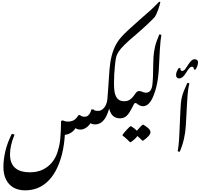

<svg xmlns="http://www.w3.org/2000/svg" viewBox="-20 -1920 2393 2301"><path d="M280 361Q199 361 141 327.5Q83 294 52 231Q21 168 21 83Q21 -10 44.5 -109.5Q68 -209 122 -317L154 -306Q125 -236 112.5 -177.5Q100 -119 100 -71Q100 -11 117.5 30.5Q135 72 167 97Q199 122 242 133.5Q285 145 335 145Q429 145 496.5 111Q564 77 607 21.5Q650 -34 669 -98Q682 -138 690 -175Q698 -212 702 -253.5Q706 -295 708.5 -347.5Q711 -400 712 -471L733 -477Q750 -469 763 -466Q776 -463 798 -463Q835 -463 865 -480Q895 -497 919 -538L938 -542Q950 -530 962.5 -525.5Q975 -521 994 -521Q1018 -521 1034 -534Q1050 -547 1060 -567Q1070 -587 1074 -608H1104L1105 -601Q1117 -595 1127 -593Q1137 -591 1153 -591Q1165 -591 1173.5 -575.5Q1182 -560 1182 -523Q1182 -472 1164 -450.5Q1146 -429 1120 -429Q1089 -429 1064 -443Q1039 -406 1007.5 -386.5Q976 -367 944 -367Q928 -367 913.5 -371Q899 -375 886 -384Q863 -350 830 -329Q797 -308 757 -304Q750 -180 722.5 -71Q695 38 649 124Q603 210 539 266Q486 313 421.5 337Q357 361 280 361Z M1119 -429Q1103 -429 1093 -445Q1083 -461 1083 -495Q1083 -534 1100.5 -562.5Q1118 -591 1153 -591Q1183 -591 1207 -609Q1231 -627 1247 -659Q1263 -691 1267 -732Q1271 -782 1275.5 -843Q1280 -904 1285 -984Q1288 -1037 1292 -1083Q1296 -1129 1302 -1170Q1308 -1211 1318 -1250Q1328 -1289 1343 -1328Q1360 -1372 1382.5 -1408Q1405 -1444 1437 -1479.5Q1469 -1515 1514 -1557Q1551 -1590 1575 -1612Q1599 -1634 1616 -1649Q1633 -1664 1647 -1677Q1700 -1724 1734.5 -1754Q1769 -1784 1792.5 -1805Q1816 -1826 1835 -1846L1888 -1900L1902 -1894Q1898 -1875 1890.5 -1850Q1883 -1825 1874 -1800Q1865 -1775 1855 -1753.5Q1845 -1732 1837 -1719Q1829 -1709 1807.5 -1687.5Q1786 -1666 1755.5 -1637Q1725 -1608 1688 -1574.5Q1651 -1541 1610 -1506Q1522 -1433 1471.5 -1382.5Q1421 -1332 1405 -1305Q1391 -1284 1383 -1266Q1375 -1248 1370.5 -1228.5Q1366 -1209 1363 -1182.5Q1360 -1156 1356 -1118Q1352 -1079 1349 -1027Q1346 -975 1346 -919Q1346 -874 1350.5 -835Q1355 -796 1368.5 -767.5Q1382 -739 1406 -723Q1430 -707 1469 -707Q1494 -707 1503.5 -687.5Q1513 -668 1513 -630Q1513 -585 1499 -556.5Q1485 -528 1464 -515Q1443 -502 1420 -502Q1383 -502 1356.5 -516Q1330 -530 1313.5 -556Q1297 -582 1288 -619Q1275 -569 1253 -525.5Q1231 -482 1197.5 -455.5Q1164 -429 1119 -429Z M1538 -216Q1516 -238 1501.5 -251.5Q1487 -265 1475.5 -275Q1464 -285 1449 -295V-305Q1456 -315 1468.5 -330.5Q1481 -346 1496 -362Q1511 -378 1523.5 -390.5Q1536 -403 1542 -407H1552Q1578 -391 1594 -378Q1610 -365 1620 -353Q1640 -377 1660.5 -398.5Q1681 -420 1690 -425H1700Q1740 -400 1761.5 -379.5Q1783 -359 1783 -336Q1783 -313 1757.5 -286.5Q1732 -260 1695 -234H1687Q1667 -253 1653 -266.5Q1639 -280 1626 -290Q1606 -257 1547 -216Z M1420 -502Q1403 -502 1393.5 -514.5Q1384 -527 1380.5 -547Q1377 -567 1377 -588Q1377 -633 1390.5 -659Q1404 -685 1426 -696Q1448 -707 1470 -707Q1507 -707 1533.5 -723.5Q1560 -740 1581 -769L1603 -800Q1614 -815 1624 -822Q1634 -829 1648 -829Q1656 -829 1666 -826.5Q1676 -824 1685 -820Q1696 -815 1706.5 -812Q1717 -809 1728 -809Q1745 -809 1754.5 -792Q1764 -775 1764 -743Q1764 -695 1743 -671Q1722 -647 1694 -647Q1674 -647 1657 -655Q1640 -663 1619 -679Q1610 -686 1602 -686Q1594 -686 1584.5 -671Q1575 -656 1562 -627Q1547 -597 1531.5 -573Q1516 -549 1498 -532Q1483 -518 1463 -510Q1443 -502 1420 -502Z M1694 -647Q1681 -647 1669.5 -662.5Q1658 -678 1658 -713Q1658 -748 1668.5 -769Q1679 -790 1695.5 -799.5Q1712 -809 1728 -809Q1795 -809 1806 -904Q1811 -944 1813.5 -1011.5Q1816 -1079 1817 -1173Q1818 -1213 1820 -1243Q1822 -1273 1826.5 -1301Q1831 -1329 1838 -1361Q1846 -1395 1859 -1430.5Q1872 -1466 1890 -1509L1914 -1502Q1908 -1471 1903.5 -1424.5Q1899 -1378 1895 -1313L1883 -1083Q1879 -1023 1871.5 -971.5Q1864 -920 1852.5 -874.5Q1841 -829 1824 -784Q1798 -714 1765 -680.5Q1732 -647 1694 -647Z M2128 -980Q2111 -980 2100.5 -990.5Q2090 -1001 2090 -1021Q2090 -1046 2101.5 -1069.5Q2113 -1093 2124 -1106L2143 -1102Q2140 -1087 2145.5 -1078.5Q2151 -1070 2164 -1070Q2175 -1070 2185.5 -1077.5Q2196 -1085 2209 -1105L2240 -1152Q2260 -1181 2276.5 -1195.5Q2293 -1210 2314 -1210Q2328 -1210 2340.5 -1201.5Q2353 -1193 2353 -1169Q2353 -1149 2343 -1123.5Q2333 -1098 2320 -1084L2303 -1088Q2305 -1104 2298.5 -1112Q2292 -1120 2279 -1120Q2270 -1120 2261 -1114Q2252 -1108 2241 -1094Q2233 -1084 2225 -1072Q2217 -1060 2208 -1045Q2169 -980 2128 -980Z M2134 -101 2109 -107Q2114 -127 2120 -179.5Q2126 -232 2130 -323L2142 -594Q2144 -646 2148 -685Q2152 -724 2160.5 -759Q2169 -794 2185 -834Q2201 -874 2226 -928L2250 -920Q2243 -898 2235.5 -847.5Q2228 -797 2223 -706L2207 -414Q2203 -336 2184.5 -255.5Q2166 -175 2134 -101Z"/></svg>

Font: Noto Nastaliq Urdu SemiBold
Style: Regular
Weight: 600
Version: Version 3.007